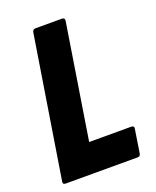

<svg xmlns="http://www.w3.org/2000/svg" viewBox="-125 -730 654 805"><g transform="rotate(-20 201.5 -327.5)"><path d="M28 0Q14 0 17 -14L117 -641Q119 -655 131 -655H249Q263 -655 261 -641L180 -130H367Q382 -130 379 -117L363 -14Q361 0 350 0Z"/></g></svg>

Font: Sofia Sans Condensed Black
Style: Italic
Weight: 900
Italic angle: -9°
Version: Version 4.100